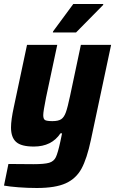

<svg xmlns="http://www.w3.org/2000/svg" viewBox="-26 -734 575 959"><path d="M-6 193 16 85Q64 86 141 86Q196 86 219.5 79Q243 72 253 51Q263 30 275 -25L284 -68H276Q232 -2 143 -2Q80 -2 54.5 -25Q29 -48 29 -97Q29 -135 43 -199L109 -510H260L204 -247Q190 -177 190 -159Q190 -139 199.5 -134Q209 -129 236 -129Q265 -129 279.5 -138.5Q294 -148 303 -173Q312 -198 324 -255L378 -510H529L428 -35Q408 59 381 108.5Q354 158 302.5 181.5Q251 205 158 205Q112 205 66.5 201.5Q21 198 -6 193ZM238 -572 239 -577 340 -714H490L489 -709L354 -572Z"/></svg>

Font: Saira Semi Condensed
Style: Bold Italic
Weight: 700
Width: 4
Italic angle: -12°
Designer: Hector Gatti with collaboration of the Omnibus-Type team
Foundry: Omnibus-Type
Version: Version 1.001; ttfautohint (v1.8)